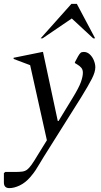

<svg xmlns="http://www.w3.org/2000/svg" viewBox="-53 -727 520 987"><path d="M-5 240Q-33 240 -33 211V163L-26 157H22Q47 157 61.5 155Q76 153 86.5 145Q97 137 109.5 119.5Q122 102 141 70L188 -6L102 -392L17 -424V-430L165 -460H168L244 -105H248L320 -223Q353 -277 363 -305.5Q373 -334 373 -353Q373 -369 365 -378.5Q357 -388 345 -395L332 -403V-407L348 -437Q356 -451 361.5 -455.5Q367 -460 378 -460Q395 -460 408.5 -447.5Q422 -435 429.5 -416.5Q437 -398 437 -381Q437 -357 419.5 -322.5Q402 -288 365 -228L172 79Q158 102 149 117Q140 132 130.5 147Q121 162 103 183Q78 212 49 226Q20 240 -5 240ZM156 -530 314 -707H342L436 -530H426L316 -632L166 -530Z"/></svg>

Font: Spectral
Style: Italic
Weight: 400
Italic angle: -10°
Designer: Jean-Baptiste Levee
Foundry: Production Type
Version: Version 2.001